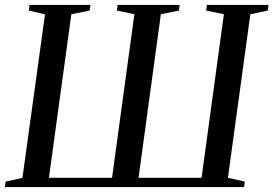

<svg xmlns="http://www.w3.org/2000/svg" viewBox="-24 -763 1115 783"><path d="M-4 0 -1 -22.5 67.5 -37.5 159.5 -704.5 93 -720 96.5 -743H345L341.5 -720L267 -705L175.5 -38H433L524 -705L452.5 -720L455.5 -743H708.5L706 -720L632 -705L541 -38H798L889 -705L816.5 -720L820 -743H1071L1068 -720L997 -705L905.5 -38L974 -22.5L971.5 0Z"/></svg>

Font: Merriweather 120pt
Style: Italic
Weight: 400
Italic angle: -7.8°
Version: Version 2.101